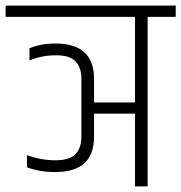

<svg xmlns="http://www.w3.org/2000/svg" viewBox="-40 -664 646 684"><path d="M250 -177V-383Q250 -423 229.5 -445Q209 -467 159.5 -467Q110 -467 65 -449V-492Q105 -509 158 -509Q295 -509 295 -383V-299H441V-604H-20V-644H586V-604H486V0H441V-259H295V-177Q295 -51 157 -51Q101 -51 56 -68V-111Q107 -93 157.5 -93Q208 -93 229 -115Q250 -137 250 -177Z"/></svg>

Font: Khand Light
Style: Regular
Weight: 300
Designer: Devanagari: Sanchit Sawaria, Jyotish Sonowal; Latin: Satya Rajpurohit
Foundry: Indian Type Foundry
Version: Version 1.101;PS 1.0;hotconv 1.0.78;makeotf.lib2.5.61930; tt